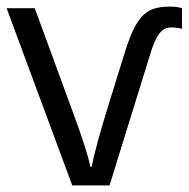

<svg xmlns="http://www.w3.org/2000/svg" viewBox="-20 -560 570 580"><path d="M311 0H198.2L0 -535.2H85L194.8 -235.8C227.5 -148.4 246.6 -88.9 252.9 -56.2H256.8C264.2 -94.7 281.2 -157.2 308.1 -244.1L355 -395C378.9 -474.6 400.4 -510.3 430.2 -527.3C444.8 -535.6 465.8 -540 493.2 -540C507.8 -540 520 -538.6 529.8 -535.2V-473.1C520.5 -475.6 509.3 -477.1 497.1 -477.1C466.3 -477.1 450.2 -451.2 432.1 -391.1Z"/></svg>

Font: OpenSansEmoji
Style: Regular
Weight: 400
Foundry: MorbZ
Version: Version 1.000;PS 001.000;hotconv 1.0.70;makeotf.lib2.5.58329